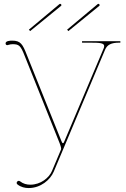

<svg xmlns="http://www.w3.org/2000/svg" viewBox="-20 -974 655 997"><path d="M130 -820 136.5 -812.5 297 -943.5C300.5 -946.5 298.5 -950.5 297 -952C295.5 -953.5 292 -955.5 288.5 -952.5ZM328.5 -820 335 -812.5 495.5 -943.5C499 -946.5 497 -950.5 495.5 -952C494 -953.5 490.5 -955.5 487 -952.5ZM406 -760V-752.5H446C499.5 -752.5 521 -750.5 521 -734.5C521 -730 519.5 -725 516.5 -718.5L316.5 -245.5C312 -235 310.5 -230.5 307 -230.5C303.5 -230.5 301.5 -234.5 297.5 -245L119.5 -688.5C97.5 -745 87 -763 43 -763C33.5 -763 9 -762 9 -749C9 -742.5 12.5 -739.5 18.5 -739.5C19.5 -739.5 21 -740 22 -740.5C31 -743.5 38.5 -744.5 45.5 -744.5C78 -744.5 87 -738 107.5 -685.5L290 -229.5C293 -222 297.5 -208.5 297.5 -201.5C297.5 -200 297.5 -199 297 -198L250 -86.5C235 -50.5 191 -15 137.5 -15C119 -15 100.5 -19.5 84 -32.5C82 -34 79 -35 77 -35C72 -35 66.5 -29.5 66.5 -24C66.5 -21 68 -18 71 -16C89 -2 109.5 2.5 129 2.5C191 2.5 241 -40 259 -82.5L525.5 -715.5C536.5 -742 558 -752.5 599.5 -752.5H605V-760Z"/></svg>

Font: Znikomit
Style: Regular
Weight: 100
Designer: gluk
Foundry: gluk
Version: Version 0.55